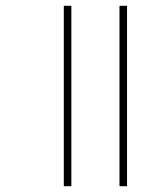

<svg xmlns="http://www.w3.org/2000/svg" viewBox="-20 -642 567 662"><path d="M392 -622H418V0H392ZM200 -622H226V0H200Z"/></svg>

Font: Noto Sans Thin
Style: Italic
Weight: 100
Italic angle: -12°
Designer: Monotype Design Team
Foundry: Monotype Imaging Inc.
Version: Version 2.013; ttfautohint (v1.8.4.7-5d5b)